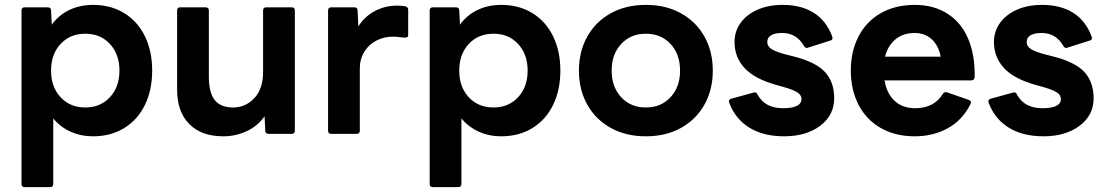

<svg xmlns="http://www.w3.org/2000/svg" viewBox="-20 -548 4527 786"><path d="M81 218Q68 218 68 205V-505Q68 -518 81 -518H175Q189 -518 189 -505L192 -447Q220 -486 263.5 -507Q307 -528 361 -528Q434 -528 489 -494Q544 -460 573.5 -399Q603 -338 603 -259Q603 -180 573.5 -119Q544 -58 489 -24Q434 10 361 10Q311 10 269 -9Q227 -28 198 -63V205Q198 218 185 218ZM469 -259Q469 -326 430 -368Q391 -410 329 -410Q267 -410 228 -368Q189 -326 189 -259Q189 -192 228 -150Q267 -108 329 -108Q391 -108 430 -150Q469 -192 469 -259Z M705 -181V-505Q705 -518 718 -518H822Q835 -518 835 -505V-234Q835 -169 859 -138.5Q883 -108 934 -108Q985 -108 1021 -146Q1057 -184 1057 -254V-505Q1057 -518 1070 -518H1174Q1187 -518 1187 -505V-13Q1187 0 1174 0H1080Q1066 0 1066 -13L1063 -72Q1035 -32 990 -11Q945 10 894 10Q804 10 754.5 -40.5Q705 -91 705 -181Z M1336 0Q1323 0 1323 -13V-505Q1323 -518 1336 -518H1430Q1444 -518 1444 -505L1447 -440Q1473 -481 1515 -503Q1557 -525 1605 -525Q1625 -525 1640 -522Q1651 -519 1651 -508V-405Q1651 -394 1640 -394Q1630 -394 1615.5 -396Q1601 -398 1589 -398Q1553 -398 1522 -382.5Q1491 -367 1472 -337Q1453 -307 1453 -268V-13Q1453 0 1440 0Z M1752 218Q1739 218 1739 205V-505Q1739 -518 1752 -518H1846Q1860 -518 1860 -505L1863 -447Q1891 -486 1934.5 -507Q1978 -528 2032 -528Q2105 -528 2160 -494Q2215 -460 2244.5 -399Q2274 -338 2274 -259Q2274 -180 2244.5 -119Q2215 -58 2160 -24Q2105 10 2032 10Q1982 10 1940 -9Q1898 -28 1869 -63V205Q1869 218 1856 218ZM2140 -259Q2140 -326 2101 -368Q2062 -410 2000 -410Q1938 -410 1899 -368Q1860 -326 1860 -259Q1860 -192 1899 -150Q1938 -108 2000 -108Q2062 -108 2101 -150Q2140 -192 2140 -259Z M2350 -259Q2350 -337 2384 -398Q2418 -459 2480 -493.5Q2542 -528 2624 -528Q2706 -528 2768 -493.5Q2830 -459 2864 -398Q2898 -337 2898 -259Q2898 -181 2864 -120Q2830 -59 2768 -24.5Q2706 10 2624 10Q2542 10 2480 -24.5Q2418 -59 2384 -120Q2350 -181 2350 -259ZM2764 -259Q2764 -326 2725 -368Q2686 -410 2624 -410Q2562 -410 2523 -368Q2484 -326 2484 -259Q2484 -192 2523 -150Q2562 -108 2624 -108Q2686 -108 2725 -150Q2764 -192 2764 -259Z M2965 -128Q2964 -130 2964 -133Q2964 -141 2974 -144L3065 -169L3069 -170Q3078 -170 3081 -161Q3098 -131 3124 -118Q3150 -105 3185 -105Q3261 -105 3261 -143Q3261 -159 3244 -170Q3227 -181 3184 -193L3159 -200Q3069 -225 3028 -269.5Q2987 -314 2987 -376Q2987 -420 3012 -454.5Q3037 -489 3081.5 -508.5Q3126 -528 3184 -528Q3260 -528 3311.5 -495.5Q3363 -463 3387 -398Q3388 -396 3388 -392Q3388 -384 3379 -382L3288 -353Q3286 -352 3282 -352Q3276 -352 3271 -360Q3241 -413 3182 -413Q3154 -413 3137.5 -404Q3121 -395 3121 -376Q3121 -358 3139.5 -346.5Q3158 -335 3201 -324L3225 -318Q3318 -295 3356.5 -254Q3395 -213 3395 -146Q3395 -76 3337.5 -33Q3280 10 3190 10Q3105 10 3047.5 -25.5Q2990 -61 2965 -128Z M3463 -259Q3463 -337 3494.5 -398.5Q3526 -460 3585.5 -494Q3645 -528 3725 -528Q3803 -528 3859.5 -491.5Q3916 -455 3944 -388Q3972 -321 3970 -232Q3969 -219 3956 -219H3601Q3610 -165 3642.5 -135Q3675 -105 3726 -105Q3804 -105 3840 -164Q3845 -173 3857 -170L3946 -139Q3959 -134 3953 -122Q3920 -56 3860 -23Q3800 10 3725 10Q3645 10 3585.5 -24Q3526 -58 3494.5 -119.5Q3463 -181 3463 -259ZM3603 -316H3831Q3822 -362 3794 -387.5Q3766 -413 3724 -413Q3678 -413 3646.5 -387.5Q3615 -362 3603 -316Z M4027 -128Q4026 -130 4026 -133Q4026 -141 4036 -144L4127 -169L4131 -170Q4140 -170 4143 -161Q4160 -131 4186 -118Q4212 -105 4247 -105Q4323 -105 4323 -143Q4323 -159 4306 -170Q4289 -181 4246 -193L4221 -200Q4131 -225 4090 -269.5Q4049 -314 4049 -376Q4049 -420 4074 -454.5Q4099 -489 4143.5 -508.5Q4188 -528 4246 -528Q4322 -528 4373.5 -495.5Q4425 -463 4449 -398Q4450 -396 4450 -392Q4450 -384 4441 -382L4350 -353Q4348 -352 4344 -352Q4338 -352 4333 -360Q4303 -413 4244 -413Q4216 -413 4199.5 -404Q4183 -395 4183 -376Q4183 -358 4201.5 -346.5Q4220 -335 4263 -324L4287 -318Q4380 -295 4418.5 -254Q4457 -213 4457 -146Q4457 -76 4399.5 -33Q4342 10 4252 10Q4167 10 4109.5 -25.5Q4052 -61 4027 -128Z"/></svg>

Font: LINE Seed Sans TH
Style: Bold
Weight: 700
Designer: Dalton Maag Ltd | Thai characters by Cadson Demak Co.,Ltd.
Foundry: Dalton Maag Ltd
Version: Version 1.002